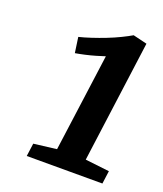

<svg xmlns="http://www.w3.org/2000/svg" viewBox="-98 -969 521 613"><g transform="rotate(20 163.0 -662.5)"><path d="M69.5 -466.5 147 -476 192 -808Q180 -804 163 -799Q146 -794 128.2 -790Q110.5 -786 95.5 -783.5L88 -836Q106.5 -840.5 129.2 -848Q152 -855.5 175 -864.5Q198 -873.5 218.5 -883.5Q239 -893.5 252.5 -901.5L300 -890L244.5 -476L326.5 -466.5L320.5 -422.5H63.5Z"/></g></svg>

Font: Merriweather 24pt
Style: Bold Italic
Weight: 700
Italic angle: -7.8°
Designer: Eben Sorkin
Foundry: Eben Sorkin
Version: Version 2.101